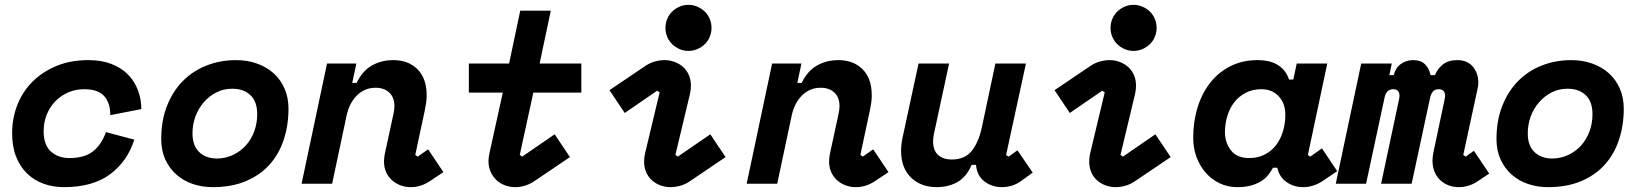

<svg xmlns="http://www.w3.org/2000/svg" viewBox="-20 -758 6772 792"><path d="M534 -182Q506 -93 434.5 -39.5Q363 14 243 14Q199 14 160 0Q121 -14 92 -42Q63 -70 46.5 -111.5Q30 -153 30 -208Q30 -270 51.5 -325Q73 -380 114 -421Q155 -462 213 -486Q271 -510 345 -510Q399 -510 440 -494Q481 -478 508 -450.5Q535 -423 549 -386Q563 -349 563 -308L435 -283Q435 -334 409.5 -362Q384 -390 327 -390Q291 -390 260.5 -376.5Q230 -363 207.5 -339.5Q185 -316 172.5 -284.5Q160 -253 160 -217Q160 -160 190 -133Q220 -106 266 -106Q329 -106 364 -134Q399 -162 417 -213Z M1170 -310Q1170 -240 1150 -180.5Q1130 -121 1091 -78Q1052 -35 993.5 -10.5Q935 14 858 14Q814 14 775.5 1Q737 -12 708 -37.5Q679 -63 662 -100Q645 -137 645 -184Q645 -261 669 -321.5Q693 -382 734.5 -424Q776 -466 832.5 -488Q889 -510 954 -510Q1001 -510 1041 -495.5Q1081 -481 1109.5 -455Q1138 -429 1154 -392Q1170 -355 1170 -310ZM877 -104Q913 -105 943.5 -120Q974 -135 995.5 -159.5Q1017 -184 1029 -217Q1041 -250 1041 -287Q1041 -339 1013 -365.5Q985 -392 938 -392Q902 -392 872 -376.5Q842 -361 820 -335.5Q798 -310 786 -277Q774 -244 774 -208Q774 -157 802 -130.5Q830 -104 877 -104Z M1603 -288Q1607 -307 1607 -320Q1607 -356 1586 -376Q1565 -396 1529 -396Q1484 -396 1452 -364Q1420 -332 1409 -278L1350 0H1224L1329 -496H1450L1433 -416H1451Q1475 -466 1514.5 -488Q1554 -510 1602 -510Q1665 -510 1702.5 -472Q1740 -434 1740 -365Q1740 -349 1738 -335.5Q1736 -322 1733 -306L1693 -119L1703 -112L1746 -142L1809 -48L1755 -12Q1717 14 1674 14Q1652 14 1632 6.5Q1612 -1 1597 -14.5Q1582 -28 1573 -47.5Q1564 -67 1564 -92Q1564 -105 1567 -122Z M2054 -376H1914V-496H2080L2126 -714H2252L2206 -496H2378V-376H2180L2124 -119L2134 -112L2268 -204L2331 -110L2186 -12Q2148 14 2105 14Q2083 14 2063 6.5Q2043 -1 2028 -15Q2013 -29 2004 -49Q1995 -69 1995 -94Q1995 -102 1996 -108.5Q1997 -115 1999 -126Z M2828 -12Q2808 2 2787 8Q2766 14 2746 14Q2724 14 2704 6.5Q2684 -1 2669 -14.5Q2654 -28 2645.5 -47.5Q2637 -67 2637 -91Q2637 -110 2641 -126L2701 -377L2691 -384L2557 -292L2494 -386L2639 -484Q2659 -498 2680 -504Q2701 -510 2721 -510Q2743 -510 2763 -502.5Q2783 -495 2798 -481.5Q2813 -468 2821.5 -448.5Q2830 -429 2830 -405Q2830 -386 2826 -370L2766 -119L2776 -112L2910 -204L2973 -110ZM2915 -643Q2915 -623 2907.5 -605.5Q2900 -588 2887 -575.5Q2874 -563 2856.5 -555.5Q2839 -548 2820 -548Q2800 -548 2783 -555.5Q2766 -563 2753 -575.5Q2740 -588 2732.5 -605.5Q2725 -623 2725 -643Q2725 -663 2732.5 -680.5Q2740 -698 2753 -710.5Q2766 -723 2783 -730.5Q2800 -738 2820 -738Q2839 -738 2856.5 -730.5Q2874 -723 2887 -710.5Q2900 -698 2907.5 -680.5Q2915 -663 2915 -643Z M3439 -288Q3443 -307 3443 -320Q3443 -356 3422 -376Q3401 -396 3365 -396Q3320 -396 3288 -364Q3256 -332 3245 -278L3186 0H3060L3165 -496H3286L3269 -416H3287Q3311 -466 3350.5 -488Q3390 -510 3438 -510Q3501 -510 3538.5 -472Q3576 -434 3576 -365Q3576 -349 3574 -335.5Q3572 -322 3569 -306L3529 -119L3539 -112L3582 -142L3645 -48L3591 -12Q3553 14 3510 14Q3488 14 3468 6.5Q3448 -1 3433 -14.5Q3418 -28 3409 -47.5Q3400 -67 3400 -92Q3400 -105 3403 -122Z M3895 -496 3833 -208Q3829 -191 3829 -175Q3829 -137 3850 -118.5Q3871 -100 3906 -100Q3959 -100 3987.5 -134.5Q4016 -169 4030 -232L4086 -496H4212L4130 -118L4141 -112L4177 -138L4240 -46L4193 -12Q4174 2 4153.5 8Q4133 14 4113 14Q4072 14 4041 -9.5Q4010 -33 4006 -78H3988Q3966 -27 3928.5 -6.5Q3891 14 3844 14Q3779 14 3738 -25.5Q3697 -65 3697 -136Q3697 -161 3703 -190L3769 -496Z M4664 -12Q4644 2 4623 8Q4602 14 4582 14Q4560 14 4540 6.5Q4520 -1 4505 -14.5Q4490 -28 4481.5 -47.5Q4473 -67 4473 -91Q4473 -110 4477 -126L4537 -377L4527 -384L4393 -292L4330 -386L4475 -484Q4495 -498 4516 -504Q4537 -510 4557 -510Q4579 -510 4599 -502.5Q4619 -495 4634 -481.5Q4649 -468 4657.5 -448.5Q4666 -429 4666 -405Q4666 -386 4662 -370L4602 -119L4612 -112L4746 -204L4809 -110ZM4751 -643Q4751 -623 4743.5 -605.5Q4736 -588 4723 -575.5Q4710 -563 4692.5 -555.5Q4675 -548 4656 -548Q4636 -548 4619 -555.5Q4602 -563 4589 -575.5Q4576 -588 4568.5 -605.5Q4561 -623 4561 -643Q4561 -663 4568.5 -680.5Q4576 -698 4589 -710.5Q4602 -723 4619 -730.5Q4636 -738 4656 -738Q4675 -738 4692.5 -730.5Q4710 -723 4723 -710.5Q4736 -698 4743.5 -680.5Q4751 -663 4751 -643Z M5375 -119 5385 -112 5433 -146 5496 -52 5437 -12Q5398 14 5355 14Q5317 14 5287 -7Q5257 -28 5249 -66H5231Q5222 -49 5210 -34.5Q5198 -20 5180.5 -9.5Q5163 1 5139.5 7.5Q5116 14 5084 14Q5045 14 5012 -1.5Q4979 -17 4954.5 -44.5Q4930 -72 4916 -109Q4902 -146 4902 -190Q4902 -257 4920 -315Q4938 -373 4972 -416.5Q5006 -460 5055.5 -485Q5105 -510 5167 -510Q5222 -510 5254 -488Q5286 -466 5297 -430H5315L5329 -496H5455ZM5133 -106Q5169 -106 5197 -120.5Q5225 -135 5243.5 -159Q5262 -183 5272 -215.5Q5282 -248 5282 -284Q5282 -331 5255 -360.5Q5228 -390 5183 -390Q5147 -390 5119 -375.5Q5091 -361 5072 -337Q5053 -313 5043 -280.5Q5033 -248 5033 -212Q5033 -170 5057.5 -138Q5082 -106 5133 -106Z M5939 -348Q5941 -356 5941 -362Q5941 -390 5914 -390Q5898 -390 5890 -379.5Q5882 -369 5879 -354L5803 0H5677L5751 -348Q5753 -358 5753 -362Q5753 -390 5727 -390Q5698 -390 5691 -354L5615 0H5490L5595 -496H5721L5711 -448H5729Q5737 -479 5759 -494.5Q5781 -510 5809 -510Q5842 -510 5859 -492Q5876 -474 5881 -448H5899Q5910 -475 5932.5 -492.5Q5955 -510 5991 -510Q6033 -510 6055.5 -483Q6078 -456 6078 -418Q6078 -411 6077.5 -405.5Q6077 -400 6075 -392L6016 -119L6026 -112L6060 -136L6123 -42L6078 -12Q6058 2 6037.5 8Q6017 14 5997 14Q5975 14 5955.5 6.5Q5936 -1 5921 -15Q5906 -29 5897.5 -49.5Q5889 -70 5889 -96Q5889 -110 5893 -130Z M6678 -310Q6678 -240 6658 -180.5Q6638 -121 6599 -78Q6560 -35 6501.5 -10.5Q6443 14 6366 14Q6322 14 6283.5 1Q6245 -12 6216 -37.5Q6187 -63 6170 -100Q6153 -137 6153 -184Q6153 -261 6177 -321.5Q6201 -382 6242.5 -424Q6284 -466 6340.5 -488Q6397 -510 6462 -510Q6509 -510 6549 -495.5Q6589 -481 6617.5 -455Q6646 -429 6662 -392Q6678 -355 6678 -310ZM6385 -104Q6421 -105 6451.5 -120Q6482 -135 6503.5 -159.5Q6525 -184 6537 -217Q6549 -250 6549 -287Q6549 -339 6521 -365.5Q6493 -392 6446 -392Q6410 -392 6380 -376.5Q6350 -361 6328 -335.5Q6306 -310 6294 -277Q6282 -244 6282 -208Q6282 -157 6310 -130.5Q6338 -104 6385 -104Z"/></svg>

Font: Space Mono
Style: Bold Italic
Weight: 700
Italic angle: -12°
Monospace: yes
Designer: Colophon Foundry / Benjamin Critton
Foundry: Colophon Foundry
Version: Version 1.000;PS 1.000;hotconv 1.0.81;makeotf.lib2.5.63406